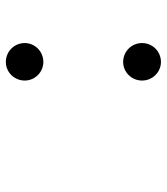

<svg xmlns="http://www.w3.org/2000/svg" viewBox="22 -578 557 640"><g transform="rotate(90 300.0 -258.5)"><path d="M187 -391C221 -391 249 -419 249 -454C249 -489 221 -517 187 -517C152 -517 124 -489 124 -454C124 -419 152 -391 187 -391ZM187 0C221 0 249 -28 249 -63C249 -97 221 -125 187 -125C152 -125 124 -97 124 -63C124 -28 152 0 187 0Z"/></g></svg>

Font: LilGrotesk
Style: Regular
Weight: 400
Designer: Bastien Sozeau
Foundry: NBR — Bastien Sozeau
Version: Version 2.001